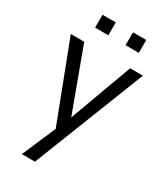

<svg xmlns="http://www.w3.org/2000/svg" viewBox="-215 -768 892 1043"><g transform="rotate(30 231.0 -246.5)"><path d="M461.9 -507.4 187.6 190.6H105.4L196 -20.3L9.4 -507.4H93.6L238.1 -115.8L381.7 -507.4ZM380.7 -603.5H297.5V-684.2H380.7ZM189.6 -603.5H106.4V-684.2H189.6Z"/></g></svg>

Font: Shan Wanhai
Style: Regular
Weight: 400
Designer: Khon Soe Zaw Thu
Foundry: Shan Unicode
Version: Version 1.00 June 3, 2017, initial release